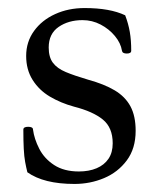

<svg xmlns="http://www.w3.org/2000/svg" viewBox="-20 -445 399 477"><path d="M165 12Q89 12 48 -17Q45 -29 42.5 -42.5Q40 -56 39 -75.5Q38 -95 38 -123Q38 -130 50 -130Q62 -130 62 -123Q65 -100 77.5 -75.5Q90 -51 114.5 -35Q139 -19 176 -19Q201 -19 220 -27Q239 -35 249.5 -50.5Q260 -66 260 -89Q260 -128 235.5 -148Q211 -168 164 -180Q131 -189 104 -205Q77 -221 61 -246.5Q45 -272 45 -306Q45 -341 64.5 -368Q84 -395 117 -410Q150 -425 190 -425Q222 -425 247 -420.5Q272 -416 291 -407Q299 -386 302.5 -365.5Q306 -345 306 -319Q306 -312 295 -312Q284 -312 283 -319Q280 -338 265.5 -355.5Q251 -373 230 -384Q209 -395 185 -395Q150 -395 125.5 -378Q101 -361 101 -327Q101 -303 111.5 -289Q122 -275 143.5 -266Q165 -257 199 -247Q239 -236 265 -220.5Q291 -205 304 -181Q317 -157 317 -120Q317 -76 295 -46.5Q273 -17 238.5 -2.5Q204 12 165 12Z"/></svg>

Font: Junicode VF
Style: Regular
Weight: 400
Designer: Peter S. Baker
Version: Version 2.213